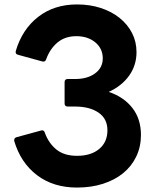

<svg xmlns="http://www.w3.org/2000/svg" viewBox="-20 -793 709 865"><path d="M327 52Q220 52 146.5 -4Q73 -60 44 -158V-162Q44 -172 55 -175L165 -205L169 -206Q179 -206 182 -195Q199 -148 234 -119.5Q269 -91 327 -91Q390 -91 427 -122Q464 -153 464 -206Q464 -258 424 -285.5Q384 -313 318 -313H285Q271 -313 271 -327V-423Q271 -437 285 -437H318Q374 -437 408.5 -462.5Q443 -488 443 -530Q443 -574 409.5 -602Q376 -630 324 -630Q273 -630 239 -601.5Q205 -573 188 -526Q184 -513 171 -516L62 -546Q48 -549 51 -563Q80 -661 152 -717Q224 -773 327 -773Q385 -773 434 -757Q483 -741 519 -712Q555 -683 575 -644Q595 -605 595 -558Q595 -499 562 -452.5Q529 -406 470 -379Q538 -356 576.5 -306.5Q615 -257 615 -185Q615 -132 594 -88Q573 -44 535 -13Q497 18 444 35Q391 52 327 52Z"/></svg>

Font: LINE Seed JP_TTF Bold
Style: Regular
Weight: 700
Designer: LINE & Fontrix & Fontworks
Version: Version 1.009